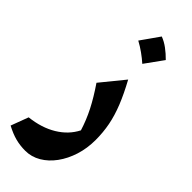

<svg xmlns="http://www.w3.org/2000/svg" viewBox="-297 -690 1010 1010"><g transform="rotate(45 208.0 -184.5)"><path d="M370.1 -20Q370.1 42 352.8 96.7Q335.4 151.4 304.9 193.1Q274.4 234.9 234.1 258.5Q193.8 282.2 147.9 282.2Q109.4 282.2 75 273.2Q40.5 264.2 0 242.7L36.6 145Q123.5 135.3 186 97.4Q248.5 59.6 279.3 -1Q261.2 -59.6 232.7 -115.5Q204.1 -171.4 160.2 -235.8L266.1 -365.7Q303.7 -296.9 326.7 -239.5Q349.6 -182.1 359.9 -129.2Q370.1 -76.2 370.1 -20ZM231 -650.9Q258.3 -640.6 283.9 -621.6Q309.6 -602.5 333.5 -578.1Q296.9 -526.9 260.3 -476.6Q237.8 -496.6 212.6 -514.6Q187.5 -532.7 158.7 -548.3Q177.2 -574.7 195.3 -600.1Q213.4 -625.5 231 -650.9Z"/></g></svg>

Font: Pinar Bold
Style: Regular
Weight: 700
Designer: Amin Abedi
Version: Version 3.000